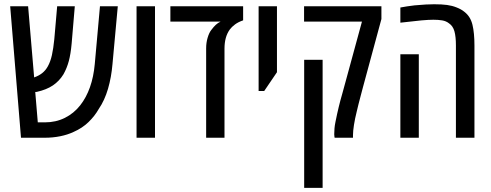

<svg xmlns="http://www.w3.org/2000/svg" viewBox="-20 -660 2352 920"><path d="M80.6 0 28.8 -629.9H114.7L143.6 -289.1Q166 -296.9 182.1 -309.6Q198.2 -322.3 209 -341.8Q221.7 -364.3 228.8 -396Q235.8 -427.7 240.2 -472.2L253.9 -629.9H338.4L323.2 -450.2Q318.8 -401.4 309.8 -367.7Q300.8 -334 284.2 -304.2Q264.2 -271.5 233.4 -250.7Q202.6 -230 156.2 -219.7Q154.8 -219.7 152.8 -219.5Q150.9 -219.2 148.9 -219.2L161.1 -73.7H194.8Q247.6 -73.7 290.8 -95.2Q334 -116.7 364.3 -155.3Q422.9 -230 434.1 -353L459 -629.9H544.4L519 -353Q513.7 -290 497.6 -234.6Q481.4 -179.2 453.1 -137.7Q434.1 -104 404.1 -75Q374 -45.9 332.5 -27.8Q303.7 -14.2 268.3 -7.1Q232.9 0 194.8 0Z M634.3 0V-629.9H722.7V0Z M967.8 0V-428.2Q967.8 -455.6 974.9 -479.2Q981.9 -502.9 992.2 -516.1Q1003.9 -531.7 1013.9 -541Q1023.9 -550.3 1037.1 -556.6H796.4V-629.9H1145V-562.5Q1122.1 -554.7 1106.2 -543Q1090.3 -531.2 1081.1 -518.6Q1055.7 -483.9 1055.7 -426.8V0Z M1219.2 -224.1V-629.9H1307.1V-314L1246.1 -224.1Z M1583.5 0Q1583.5 -1.5 1582.5 -5.1Q1581.5 -8.8 1581.5 -16.6Q1581.5 -31.7 1582.8 -45.4Q1584 -59.1 1587.4 -75.7Q1595.7 -117.2 1603.3 -148.2Q1610.8 -179.2 1619.1 -207.5Q1627.4 -235.8 1635.7 -268.1L1714.4 -556.6H1437V-629.9H1807.6V-568.8L1718.8 -240.7Q1712.9 -218.8 1707.8 -199Q1702.6 -179.2 1698 -161.4Q1693.4 -143.6 1689.9 -127.9Q1685.1 -108.9 1681.6 -92Q1678.2 -75.2 1676 -61Q1673.8 -46.9 1672.6 -34.7Q1671.4 -22.5 1671.4 -12.7V0ZM1437.5 240.2V-373.5H1525.9V240.2Z M2164.6 0V-442.4Q2164.6 -484.4 2157.5 -510Q2150.4 -535.6 2131.3 -548.3Q2117.7 -559.1 2098.9 -562.3Q2080.1 -565.4 2056.6 -565.4Q2034.7 -565.4 1999 -562.3Q1963.4 -559.1 1898.4 -551.3V-624Q1912.6 -627 1929.7 -629.4Q1946.8 -631.8 1966.3 -634.3Q1997.1 -637.2 2020 -638.4Q2043 -639.6 2060.1 -639.6Q2097.7 -639.6 2122.3 -636.2Q2147 -632.8 2167.5 -624.5Q2178.7 -620.1 2188 -615Q2197.3 -609.9 2205.6 -603Q2234.4 -580.6 2243.9 -541.3Q2253.4 -502 2253.4 -441.9V0ZM1898.4 0V-399.9H1986.8V0Z"/></svg>

Font: Open Sans Condensed Medium
Style: Regular
Weight: 500
Width: 3
Designer: Monotype Design Team
Foundry: Monotype Imaging Inc.
Version: Version 3.000